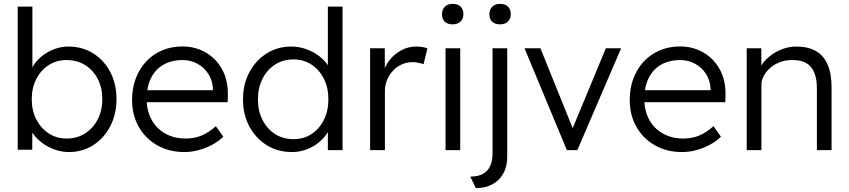

<svg xmlns="http://www.w3.org/2000/svg" viewBox="-20 -774 4376 990"><path d="M335.9 10Q299.8 10 265 -1.8Q230.1 -13.7 201.5 -34.2Q172.8 -54.7 153.4 -80.6Q134.1 -106.5 127.8 -134.9L147 -143.1L146.3 -2H71.3V-740H147V-385.8L133.4 -390.7Q140.1 -419.8 158.4 -445.3Q176.8 -470.9 204.4 -490.9Q232.1 -511 265 -522.5Q297.8 -534 332.5 -534Q404.2 -534 460 -499.1Q515.9 -464.3 548.2 -403.2Q580.6 -342 580.6 -263.3Q580.6 -184.3 548.2 -122.5Q515.9 -60.7 460.4 -25.3Q404.9 10 335.9 10ZM324.3 -59.7Q377.3 -59.7 418.7 -86.1Q460.1 -112.5 483.8 -158.3Q507.5 -204.2 507.5 -263.3Q507.5 -321.1 484.2 -366.6Q460.8 -412.2 419.4 -438.2Q378 -464.3 323.6 -464.3Q271.9 -464.3 231.3 -438.4Q190.8 -412.5 167.2 -366.8Q143.7 -321.1 143.7 -262.7Q143.7 -203.9 167.2 -158.2Q190.8 -112.5 231.3 -86.1Q271.9 -59.7 324.3 -59.7Z M931.3 10Q851.9 10 791 -24.7Q730 -59.3 695.5 -120Q661 -180.7 661 -259Q661 -320 680.3 -370.3Q699.7 -420.7 734.1 -457.5Q768.6 -494.3 816.6 -514.5Q864.6 -534.6 921.2 -534.6Q971.9 -534.6 1015.2 -516.2Q1058.6 -497.7 1090.4 -464.5Q1122.2 -431.3 1139.2 -385.7Q1156.2 -340 1154.9 -285L1153.9 -247.1H715.4L700.2 -308.9H1091.2L1077.2 -291.9L1077.8 -316.2Q1075.9 -359.7 1054.2 -393.1Q1032.5 -426.5 997.9 -445.4Q963.3 -464.3 922.3 -464.3Q863.5 -464.3 822 -440Q780.4 -415.8 758.4 -370.9Q736.4 -326 736 -263.7Q736.4 -202.6 761.7 -156.5Q787.1 -110.5 832.6 -85.1Q878.2 -59.7 937.9 -59.7Q981.3 -59.7 1018.3 -74.7Q1055.3 -89.8 1093 -123.4L1131.5 -69Q1107.2 -45.3 1074.7 -27.8Q1042.2 -10.3 1005.4 -0.2Q968.6 10 931.3 10Z M1485 10Q1412.7 10 1355.8 -25.2Q1299 -60.3 1266 -121.5Q1233 -182.7 1233 -261.3Q1233 -340.3 1266 -401.8Q1299 -463.3 1355.2 -498.6Q1411.3 -534 1481.7 -534Q1521 -534 1557.8 -521.1Q1594.7 -508.3 1624.4 -485.8Q1654 -463.3 1672.1 -435.4Q1690.1 -407.6 1692.4 -377.2L1670.5 -376.9V-740H1746.2V0H1670.5V-140.8L1686.8 -141.9Q1683.4 -112.5 1665.8 -85.4Q1648.1 -58.4 1620.4 -36.7Q1592.7 -15 1557.7 -2.5Q1522.7 10 1485 10ZM1494 -56.4Q1545.7 -56.4 1586.2 -82.9Q1626.8 -109.5 1650 -155.9Q1673.2 -202.2 1673.2 -262Q1673.2 -321.4 1650 -367.8Q1626.8 -414.2 1586.2 -440.9Q1545.7 -467.6 1493.3 -467.6Q1439.5 -467.6 1398.1 -440.9Q1356.7 -414.2 1333.4 -367.6Q1310 -321.1 1310 -261.3Q1310 -202.2 1333.4 -156Q1356.7 -109.8 1398.1 -83.1Q1439.5 -56.4 1494 -56.4Z M1888.3 0V-525H1964L1964.3 -372.8L1955.7 -398.7Q1965.3 -435 1990.2 -465.8Q2015 -496.6 2050.1 -515.3Q2085.3 -534 2126.7 -534Q2143.7 -534 2158.9 -531.3Q2174 -528.7 2184 -524.7L2163.8 -442.7Q2150.4 -447.7 2135.9 -450.7Q2121.4 -453.7 2108.4 -453.7Q2077.1 -453.7 2050.5 -441.3Q2024 -428.9 2005 -407.9Q1986 -386.9 1975.3 -360.7Q1964.7 -334.5 1964.7 -306.2V0Z M2277.3 0V-525H2353V0ZM2314.2 -648.4Q2287.6 -648.4 2273.3 -662.4Q2259 -676.3 2259 -701.3Q2259 -724.5 2273.6 -739.3Q2288.2 -754.1 2314.2 -754.1Q2340.4 -754.1 2354.9 -740.2Q2369.3 -726.2 2369.3 -701.3Q2369.3 -677.7 2354.7 -663Q2340.1 -648.4 2314.2 -648.4Z M2433.5 196 2405 136.5Q2445 136.5 2470.1 122.5Q2495.3 108.5 2507.4 82Q2519.6 55.5 2519.6 18.2V-525H2595.3V36.1Q2595.3 84.4 2575.3 120.4Q2555.3 156.4 2519.1 176.2Q2482.8 196 2433.5 196ZM2558.4 -648.4Q2531.8 -648.4 2517.5 -662.4Q2503.3 -676.3 2503.3 -701.3Q2503.3 -724.5 2517.9 -739.3Q2532.5 -754.1 2558.4 -754.1Q2584.7 -754.1 2599.1 -740.2Q2613.6 -726.2 2613.6 -701.3Q2613.6 -677.7 2599 -663Q2584.4 -648.4 2558.4 -648.4Z M2902.9 0 2684.6 -525H2766.6L2940.1 -95.6L2923.2 -89.6L3103.9 -525H3182.6L2957 0Z M3497.3 10Q3417.9 10 3357 -24.7Q3296 -59.3 3261.5 -120Q3227 -180.7 3227 -259Q3227 -320 3246.3 -370.3Q3265.7 -420.7 3300.1 -457.5Q3334.6 -494.3 3382.6 -514.5Q3430.6 -534.6 3487.2 -534.6Q3537.9 -534.6 3581.2 -516.2Q3624.6 -497.7 3656.4 -464.5Q3688.2 -431.3 3705.2 -385.7Q3722.2 -340 3720.9 -285L3719.9 -247.1H3281.4L3266.2 -308.9H3657.2L3643.2 -291.9L3643.8 -316.2Q3641.9 -359.7 3620.2 -393.1Q3598.5 -426.5 3563.9 -445.4Q3529.3 -464.3 3488.3 -464.3Q3429.5 -464.3 3388 -440Q3346.4 -415.8 3324.4 -370.9Q3302.4 -326 3302 -263.7Q3302.4 -202.6 3327.7 -156.5Q3353.1 -110.5 3398.6 -85.1Q3444.2 -59.7 3503.9 -59.7Q3547.3 -59.7 3584.3 -74.7Q3621.3 -89.8 3659 -123.4L3697.5 -69Q3673.2 -45.3 3640.7 -27.8Q3608.2 -10.3 3571.4 -0.2Q3534.6 10 3497.3 10Z M3830.3 0V-525H3905.3L3906 -412.6L3891 -403.7Q3901.4 -438.3 3930.7 -467.8Q3960.1 -497.3 4000.9 -515.6Q4041.7 -534 4086.1 -534Q4145.8 -534 4186.1 -511.3Q4226.4 -488.7 4247.1 -441.8Q4267.8 -395 4267.8 -322.7V0H4192.1V-318.1Q4192.1 -369.1 4177.6 -402.2Q4163 -435.2 4134.2 -450.4Q4105.3 -465.6 4062.9 -464.3Q4028.8 -464.3 4000.3 -453.1Q3971.8 -441.9 3950.7 -423.4Q3929.7 -404.8 3917.9 -382.3Q3906 -359.8 3906 -337.6V0H3868.5Q3859.2 0 3849.7 0Q3840.3 0 3830.3 0Z"/></svg>

Font: Lexend Medium
Style: Regular
Weight: 500
Designer: Bonnie Shaver-Troup, Thomas Jockin
Foundry: Lexend
Version: Version 1.005